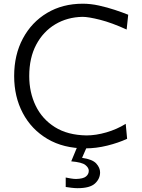

<svg xmlns="http://www.w3.org/2000/svg" viewBox="-20 -777 754 1020"><path d="M434.1 11.2Q316.9 11.2 231.9 -39.1Q147 -89.4 101.1 -176.3Q55.2 -263.2 55.2 -373Q55.2 -485.8 101.6 -572.5Q147.9 -659.2 230.2 -708.3Q312.5 -757.3 419.9 -757.3Q461.4 -757.3 505.6 -747.6Q549.8 -737.8 590.3 -724.4Q630.9 -710.9 661.1 -698.7L652.8 -620.1Q573.7 -656.2 511.7 -671.9Q449.7 -687.5 418.5 -687.5Q337.4 -686 273.4 -647.7Q209.5 -609.4 172.4 -539.6Q135.3 -469.7 135.3 -373Q135.3 -286.1 169.7 -215.1Q204.1 -144 271.7 -101.6Q339.4 -59.1 439.5 -57.6Q489.3 -57.6 544.9 -73.7Q600.6 -89.8 647.9 -119.1L655.3 -39.6Q608.9 -18.1 549.8 -3.4Q490.7 11.2 434.1 11.2ZM392.1 222.7Q377.9 222.7 359.6 220.5Q341.3 218.3 329.1 216.3V166Q338.9 168.5 356 171.1Q373 173.8 383.8 173.8Q421.9 172.9 436.8 160.6Q451.7 148.4 451.7 129.9Q451.7 114.3 433.6 99.6Q415.5 85 358.4 80.1L398.9 -17.6H442.9V0L416 61.5Q471.2 69.3 491.5 91.8Q511.7 114.3 511.7 138.7Q511.7 172.9 484.6 197.8Q457.5 222.7 392.1 222.7Z"/></svg>

Font: Pinar-DS1-FD Regular
Style: Regular
Weight: 400
Designer: Amin Abedi
Version: Version 3.000